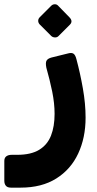

<svg xmlns="http://www.w3.org/2000/svg" viewBox="-68 -613 449 885"><path d="M-17.5 251.9Q-33.8 251.9 -40.9 243.2Q-48.1 234.6 -48.1 220.5V128.8Q-48.1 114.4 -38.9 107.5Q-29.6 100.6 -13.6 100.6H11.4Q74.5 100.6 112.4 77.6Q150.4 54.5 167 12.3Q183.6 -29.9 183.6 -88.1Q183.6 -137 172.6 -191Q161.5 -245 145.6 -301.1Q141 -324 146.6 -333.6Q152.1 -343.2 169.5 -347.9L246.7 -367Q262.4 -371.2 271.1 -365.3Q279.7 -359.4 284.7 -338.6Q301.5 -276.1 314 -205.5Q326.5 -134.9 326.5 -70.9Q326.5 21.8 292.4 94.8Q258.4 167.7 191.4 209.8Q124.5 251.9 26.6 251.9ZM201.4 -446.5Q194.9 -440 184.8 -440.5Q174.7 -441 167.9 -447.5L115.3 -500.1Q108.1 -507.6 108.1 -517.1Q108.1 -526.5 115.3 -533.6L167.9 -586.2Q174.7 -593.1 184.3 -593.4Q193.9 -593.7 200.4 -586.2L251.7 -533.6Q270 -515.1 254 -499.1Z"/></svg>

Font: Rubik Light
Style: Italic
Weight: 300
Italic angle: -12°
Designer: Hubert and Fischer
Foundry: Hubert and Fischer
Version: Version 2.300;gftools[0.9.30]